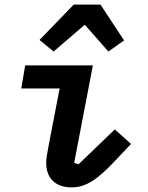

<svg xmlns="http://www.w3.org/2000/svg" viewBox="-20 -799 640 831"><path d="M299 -779 151 -626 212 -576 347 -692 449 -576 517 -624 415 -779ZM290 12C352 12 402 -22 477 -102L547 -176L477 -239L320 -88L301 -94L382 -516H89L72 -416H238L189 -161C183 -129 180 -112 180 -93C180 -30 218 12 290 12Z"/></svg>

Font: IBM Plex Mono SmBld
Style: Italic
Weight: 600
Italic angle: -9.5°
Monospace: yes
Designer: Mike Abbink, Paul van der Laan, Pieter van Rosmalen
Foundry: Bold Monday
Version: Version 2.004